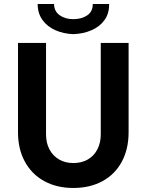

<svg xmlns="http://www.w3.org/2000/svg" viewBox="-20 -935 736 963"><path d="M70.3 -271.5V-719.7H210.9V-261.7Q210.9 -218.3 228 -185.8Q245.1 -153.3 276.1 -135.3Q307.1 -117.2 347.7 -117.2Q389.6 -117.2 420.7 -135.3Q451.7 -153.3 468.5 -186Q485.4 -218.8 485.4 -261.7V-719.7H625V-271.5Q625 -187.5 591.1 -124.3Q557.1 -61 494.4 -26.6Q431.6 7.8 347.7 7.8Q264.6 7.8 201.9 -26.6Q139.2 -61 104.7 -124.3Q70.3 -187.5 70.3 -271.5ZM168.9 -915H251Q251.5 -878.4 279.3 -858.6Q307.1 -838.9 347.7 -838.9Q389.6 -838.9 417.7 -858.2Q445.8 -877.4 445.3 -915H527.3Q528.3 -868.2 504.4 -834.7Q480.5 -801.3 439.2 -783.4Q397.9 -765.6 347.7 -763.7Q298.3 -765.6 257.8 -783.4Q217.3 -801.3 193.1 -834.7Q168.9 -868.2 168.9 -915Z"/></svg>

Font: Reddit Sans Chocolate
Style: Bold
Weight: 700
Designer: Stephen Hutchings
Foundry: Reddit
Version: Version 1.011